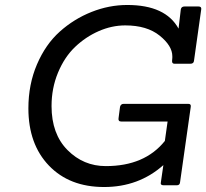

<svg xmlns="http://www.w3.org/2000/svg" viewBox="-20 -744 828 771"><path d="M690 0H637Q623 0 626 -12L636 -81Q537 7 398 7Q259 7 176.5 -79Q94 -165 94 -309Q94 -405 128.5 -485.5Q163 -566 220 -617Q277 -668 347.5 -696Q418 -724 491 -724Q645 -724 697 -629L706 -706Q708 -718 721 -718H777Q790 -718 788 -706L759 -500Q758 -488 744 -488H681Q670 -488 671 -500L672 -512Q672 -515 672 -518Q672 -560 621 -601Q570 -642 483 -642Q429 -642 376.5 -619Q324 -596 281.5 -555.5Q239 -515 213 -452.5Q187 -390 187 -318Q187 -206 251 -141.5Q315 -77 405 -77Q561 -77 642 -178L653 -256H467Q454 -256 456 -269L462 -315Q465 -327 477 -327H736Q748 -327 746 -315L703 -12Q702 0 690 0Z"/></svg>

Font: Sanchez
Style: Italic
Weight: 400
Designer: Daniel Hernández
Foundry: LatinoType
Version: Version 1.001